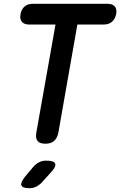

<svg xmlns="http://www.w3.org/2000/svg" viewBox="-20 -750 640 1010"><path d="M272 -621H133Q107 -621 95 -635.5Q83 -650 88 -676Q93 -702 109.5 -716Q126 -730 152 -730H546Q572 -730 584 -716Q596 -702 591 -676Q586 -650 569 -635.5Q552 -621 526 -621H387L287 -52Q281 -23 264.5 -8.5Q248 6 219 6Q189 6 177.5 -8.5Q166 -23 171 -52ZM112 179 153 130Q168 112 185.5 103.5Q203 95 223 95Q265 95 270.5 111.5Q276 128 244 161L199 211Q185 225 169 232.5Q153 240 135 240Q98 240 92.5 225Q87 210 112 179Z"/></svg>

Font: Maple Mono SemiBold
Style: Italic
Weight: 600
Italic angle: -10°
Monospace: yes
Designer: subframe7536
Version: Version 7.000